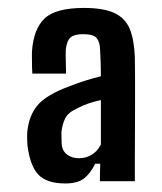

<svg xmlns="http://www.w3.org/2000/svg" viewBox="-20 -828 398 472"><path d="M140.5 -377Q95.5 -377 74.8 -398.2Q54 -419.5 47.5 -470.5Q47 -478 46.8 -486.2Q46.5 -494.5 47 -503Q51 -544.5 72.8 -569.8Q94.5 -595 149.5 -615.5Q168.5 -623 187.2 -629Q206 -635 228 -640.5Q228 -657.5 227.5 -674Q227 -690.5 226 -706.5Q225.5 -724.5 217.8 -734.2Q210 -744 184 -744Q163 -744 153.8 -736.2Q144.5 -728.5 142 -708Q141.5 -704 141.5 -690.8Q141.5 -677.5 142 -664.5Q142.5 -651.5 142.5 -647H59.5Q59 -651 58.8 -661.8Q58.5 -672.5 58.5 -683.5Q58.5 -694.5 58.5 -700Q62 -756 89.2 -782.2Q116.5 -808.5 186.5 -808.5Q234.5 -808.5 261.2 -796Q288 -783.5 299 -756.8Q310 -730 311.5 -687Q312 -670 312 -641.5Q312 -613 312 -578.2Q312 -543.5 311.8 -507.5Q311.5 -471.5 311.5 -439Q311.5 -406.5 311.5 -382.5H225.5Q225.5 -393.5 225.8 -404Q226 -414.5 226.5 -425.5H214Q202.5 -402 186.8 -389.5Q171 -377 140.5 -377ZM174 -439Q191.5 -439 205.8 -447.8Q220 -456.5 228 -473Q228 -500.5 228 -527.8Q228 -555 228 -582Q213.5 -579 198.5 -574Q183.5 -569 169.5 -561.5Q147.5 -551.5 140.2 -536.8Q133 -522 131 -503Q131 -498.5 131.2 -490.2Q131.5 -482 131.5 -477.5Q132 -458 144.2 -448.5Q156.5 -439 174 -439Z"/></svg>

Font: Big Shoulders Display Thin
Style: Bold
Weight: 700
Version: Version 2.002